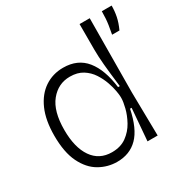

<svg xmlns="http://www.w3.org/2000/svg" viewBox="-158 -803 920 949"><g transform="rotate(-30 302.5 -328.5)"><path d="M244 13Q190 13 143 -14Q96 -41 67 -100Q38 -159 38 -254Q38 -342 64.5 -402Q91 -462 137.5 -493Q184 -524 243 -524Q326 -524 372 -467Q418 -410 431 -305H441Q431 -386 426.5 -436Q422 -486 422 -523V-670H480L477 -248L481 0H423L438 -183H429Q408 -80 362 -33.5Q316 13 244 13ZM245 -41Q295 -41 328.5 -65.5Q362 -90 381.5 -125.5Q401 -161 409.5 -195.5Q418 -230 418 -249V-257Q418 -267 414 -291Q410 -315 399.5 -345Q389 -375 370.5 -403.5Q352 -432 322.5 -450.5Q293 -469 250 -469Q183 -469 139 -415Q95 -361 95 -254Q95 -154 134 -97.5Q173 -41 245 -41ZM535 -544Q546 -600 547.5 -628.5Q549 -657 549 -670H605Q605 -639 599 -609Q593 -579 577 -544Z"/></g></svg>

Font: Bricolage Grotesque 48pt ExtraLight
Style: Regular
Weight: 200
Designer: Mathieu Triay
Foundry: Atelier Triay
Version: Version 1.000; ttfautohint (v1.8.4.7-5d5b);gftools[0.9.32]